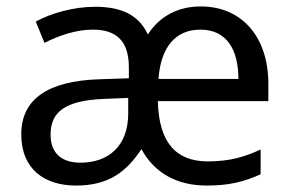

<svg xmlns="http://www.w3.org/2000/svg" viewBox="-20 -566 904 596"><path d="M603 -546C531 -546 474 -514 439 -459C411 -519 358 -545 275 -545C209 -545 138 -525 91 -499L118 -433C162 -455 215 -474 268 -474C336 -474 380 -444 380 -357V-323L290 -320C125 -315 46 -256 46 -149C46 -40 119 10 216 10C319 10 373 -34 419 -103C460 -28 530 10 622 10C689 10 736 -1 789 -25V-102C738 -78 691 -65 625 -65C526 -65 473 -124 470 -252H813V-306C813 -449 733 -546 603 -546ZM602 -474C683 -474 720 -413 720 -321H472C479 -420 525 -474 602 -474ZM303 -259 378 -262V-214C378 -110 314 -61 230 -61C174 -61 137 -88 137 -148C137 -216 178 -254 303 -259Z"/></svg>

Font: Noto Sans EgyptHiero
Style: Regular
Weight: 400
Designer: Monotype Design Team
Foundry: Monotype Imaging Inc.
Version: Version 2.002